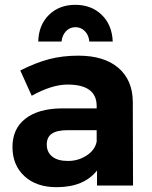

<svg xmlns="http://www.w3.org/2000/svg" viewBox="-20 -777 636 804"><path d="M384.8 -231.9H264.2Q219.2 -231.9 197.5 -217.5Q175.8 -203.1 175.8 -171.6Q175.8 -140.1 198.5 -121.6Q221.2 -103 264.6 -103Q308.1 -103 343 -126Q377.9 -148.9 384.8 -184.1ZM384.8 -333Q384.8 -422.9 262.7 -422.9Q197.3 -422.9 112.8 -376L64.9 -481.9Q128.9 -514.2 185.1 -529.1Q241.2 -543.9 308.1 -543.9Q416 -543.9 475.6 -492.9Q535.2 -441.9 536.1 -351.1L537.1 0H386.2V-63Q331.5 6.8 216.8 6.8Q131.8 6.8 82 -39.6Q32.2 -85.9 32.2 -161.6Q32.2 -237.3 85.7 -279.5Q139.2 -321.8 236.8 -323.2H384.8ZM452.1 -603H354Q352.1 -628.9 335.9 -646Q319.8 -663.1 295.9 -663.1Q272 -663.1 256.1 -646Q240.2 -628.9 237.8 -603H140.1Q142.1 -672.9 185.1 -714.8Q228 -756.8 295.4 -756.8Q362.8 -756.8 406 -714.8Q449.2 -672.9 452.1 -603Z"/></svg>

Font: Montserrat-SemiBold
Style: Regular
Weight: 600
Designer: Julieta Ulanovsky
Foundry: Julieta Ulanovsky
Version: Version 6.001